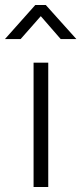

<svg xmlns="http://www.w3.org/2000/svg" viewBox="-60 -752 327 772"><path d="M75 -500H134V0H75ZM-40 -595 82 -732H124L247 -595H184L104 -687L23 -595Z"/></svg>

Font: Titillium Web[RUS by Daymarius]
Style: Regular
Weight: 300
Designer: Cyrillization by Daymarius
Foundry: Cyrillization by Daymarius
Version: Version 1.002 September 12, 2018